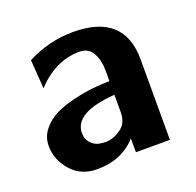

<svg xmlns="http://www.w3.org/2000/svg" viewBox="-95 -586 708 695"><g transform="rotate(-20 259.0 -238.5)"><path d="M30 -129Q30 -164 52 -191Q74 -218 105 -233Q136 -248 178.5 -258Q221 -268 253 -271Q285 -274 317 -275V-315Q317 -356 301 -384Q285 -412 250 -412Q172 -412 105 -353L84 -332L76 -443Q161 -487 253 -487Q450 -487 450 -310V0H319V-53Q262 10 167 10Q105 10 67.5 -33Q30 -76 30 -129ZM159 -131Q159 -107 175.5 -90.5Q192 -74 218 -73Q229 -71 241 -73Q271 -78 294 -97.5Q317 -117 317 -155V-222Q159 -211 159 -131Z"/></g></svg>

Font: Coval
Style: ExtraBold
Weight: 800
Foundry: Context Ltd
Version: Version 001.000